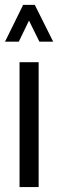

<svg xmlns="http://www.w3.org/2000/svg" viewBox="-32 -755 234 775"><path d="M-11.7 -586.9 61.5 -735.4H108.4L182.6 -586.9H127L85 -671.9L43.9 -586.9ZM46.9 0V-503.9H124V0Z"/></svg>

Font: Post No Bills Colombo SemiBold
Style: Regular
Weight: 600
Designer: Kosala Senevirathne, Siva Puranthara, Lasantha Premarathna, Tharique Azeez
Foundry: Mooniak
Version: Version 1.220 ; ttfautohint (v1.6)